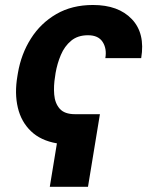

<svg xmlns="http://www.w3.org/2000/svg" viewBox="-20 -558 615 755"><path d="M372.9 -109 326 176.5H175.8L203.8 5.7Q139.9 -5.3 101.6 -42.3Q63.2 -79.2 50.1 -134.9Q36.9 -190.7 48.3 -257.8L50.4 -270.6Q63.2 -345.9 101.6 -406.4Q139.9 -467 201.5 -502.7Q263.1 -538.4 345.5 -538.4Q445.7 -538.4 498.6 -482.6Q551.5 -426.8 535.2 -329.5H394.2Q400.6 -366.5 383.7 -392.9Q366.8 -419.4 326 -419.4Q285.5 -419.4 259.6 -397.7Q233.7 -376.1 219.3 -342Q204.9 -307.9 198.5 -270.6L196.7 -257.8Q190.3 -220.2 193.2 -186.1Q196 -152 214.8 -130.5Q233.7 -109 274.9 -109Z"/></svg>

Font: Inter UI
Style: Bold Italic
Weight: 700
Italic angle: 9.39999°
Designer: Rasmus Andersson
Foundry: rsms
Version: 3.2;8d6f07862